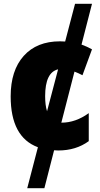

<svg xmlns="http://www.w3.org/2000/svg" viewBox="-20 -780 524 1008"><path d="M217 -275Q217 -400 285 -416L227 -196Q217 -227 217 -275ZM286 10Q379 10 446 -39V-186Q377 -136 303 -136H302L371 -404Q390 -397 413 -385L463 -521Q436 -536 408 -546L463 -760H374L322 -562Q309 -563 295 -563Q173 -563 104.5 -486.5Q36 -410 36 -274Q36 -60 179 -7L123 208H213L264 9Q275 10 286 10Z"/></svg>

Font: Noto Sans UI SemiCondensed Black
Style: Regular
Weight: 900
Width: 4
Designer: Monotype Design Team
Foundry: Monotype Imaging Inc.
Version: 1.001